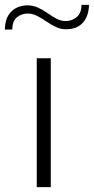

<svg xmlns="http://www.w3.org/2000/svg" viewBox="-70 -774 388 794"><path d="M82 0V-533H140V0ZM-50 -652Q-49 -690 -35 -711.5Q-21 -733 0 -742.5Q21 -752 43 -752Q66 -752 87 -742.5Q108 -733 127 -719.5Q146 -706 164 -696.5Q182 -687 201 -687Q229 -687 248 -704Q267 -721 267 -754H298Q297 -707 272.5 -680Q248 -653 203 -653Q181 -653 161 -662.5Q141 -672 121.5 -685.5Q102 -699 83 -708.5Q64 -718 45 -718Q19 -718 0 -702.5Q-19 -687 -19 -652Z"/></svg>

Font: Exo Thin Light
Style: Regular
Weight: 300
Version: Version 2.000